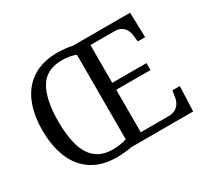

<svg xmlns="http://www.w3.org/2000/svg" viewBox="-147 -943 1253 1171"><g transform="rotate(-30 479.5 -357.5)"><path d="M371 10Q265 10 195 -36Q125 -82 90.5 -165Q56 -248 56 -359Q56 -470 90.5 -552Q125 -634 195.5 -679.5Q266 -725 372 -725Q396 -725 425.5 -722Q455 -719 475 -714H878L883 -539H831L826 -582Q824 -604 814.5 -622.5Q805 -641 786.5 -652.5Q768 -664 738 -664H570V-398H811V-349H570V-50H763Q795 -50 814.5 -61.5Q834 -73 844.5 -91.5Q855 -110 858 -132L865 -175H917L910 0H474Q454 4 424 7Q394 10 371 10ZM371 -44Q400 -44 425 -48Q450 -52 469 -59V-654Q450 -662 425.5 -666.5Q401 -671 372 -671Q260 -671 213.5 -589Q167 -507 167 -358Q167 -259 187 -189Q207 -119 252 -81.5Q297 -44 371 -44Z"/></g></svg>

Font: Noto Serif Tamil
Style: Regular
Weight: 400
Designer: Indian Type Foundry, Tom Grace, and the Monotype Design Team
Foundry: Monotype Imaging Inc.
Version: Version 2.003